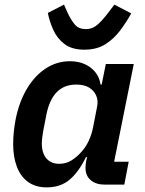

<svg xmlns="http://www.w3.org/2000/svg" viewBox="-20 -799 629 831"><path d="M518 0H432Q396 0 373 -19Q350 -38 350 -73Q350 -80 351 -88.5Q352 -97 353 -102L357 -119H352Q321 -55 281.5 -21.5Q242 12 182 12Q134 12 101.5 -11.5Q69 -35 53 -77.5Q37 -120 37 -174Q37 -204 40 -231Q43 -258 48 -284Q63 -358 96 -414Q129 -470 177 -502Q225 -534 283 -534Q336 -534 372.5 -506Q409 -478 415 -433H420L438 -522H559L474 -99H537ZM236 -90Q266 -90 289 -104.5Q312 -119 330 -139Q350 -160 363.5 -188.5Q377 -217 383 -249L400 -336Q406 -363 396.5 -385Q387 -407 365.5 -420Q344 -433 310 -433Q258 -433 226 -400.5Q194 -368 181 -304L167 -232Q165 -221 163 -205Q161 -189 161 -177Q161 -151 169.5 -131.5Q178 -112 195 -101Q212 -90 236 -90ZM345 -584Q291 -584 259 -608.5Q227 -633 210.5 -670Q194 -707 187 -743L257 -779L272 -745Q288 -711 304.5 -692Q321 -673 352 -673Q379 -673 400.5 -691Q422 -709 450 -746L475 -779L548 -741Q527 -703 500 -667Q473 -631 436 -607.5Q399 -584 345 -584Z"/></svg>

Font: IBM Plex Sans SemiBold
Style: Italic
Weight: 600
Italic angle: -11.31°
Designer: Mike Abbink, Paul van der Laan, Pieter van Rosmalen
Foundry: Bold Monday
Version: Version 3.201